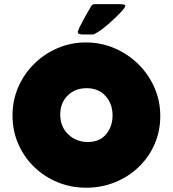

<svg xmlns="http://www.w3.org/2000/svg" viewBox="-20 -879 816 906"><path d="M39.1 -334.5Q39.1 -405.8 66.2 -468Q93.3 -530.3 141.1 -577.6Q189 -625 251.7 -651.9Q314.5 -678.7 385.3 -678.7Q456.5 -678.7 520 -651.6Q583.5 -624.5 632.1 -576.9Q680.7 -529.3 708.5 -466.3Q736.3 -403.3 736.3 -331.5Q736.3 -259.3 709 -197.5Q681.6 -135.7 633.3 -89.8Q585 -43.9 521.7 -18.6Q458.5 6.8 387.2 6.8Q315.4 6.8 252.2 -19Q189 -44.9 141.1 -91.3Q93.3 -137.7 66.2 -199.7Q39.1 -261.7 39.1 -334.5ZM264.2 -338.4Q264.2 -281.7 301.5 -245.4Q338.9 -209 395 -209Q450.2 -209 480.7 -245.6Q511.2 -282.2 511.2 -334.5Q511.2 -389.2 478 -426Q444.8 -462.9 388.7 -462.9Q334 -462.9 299.1 -428Q264.2 -393.1 264.2 -338.4ZM542 -859.4Q546.4 -859.4 558.8 -858.4Q571.3 -857.4 571.3 -851.1Q571.3 -845.7 558.3 -830.6Q545.4 -815.4 525.1 -796.1Q504.9 -776.9 483.2 -758.5Q461.4 -740.2 443.1 -728.3Q424.8 -716.3 416.5 -716.3H369.6Q364.3 -716.3 355.7 -718.3Q347.2 -720.2 347.2 -728Q347.2 -733.4 355.2 -750Q363.3 -766.6 374.5 -787.1Q385.7 -807.6 395.8 -825.2Q405.8 -842.8 409.7 -849.1Q415.5 -859.4 427.2 -859.4Z"/></svg>

Font: Belanosima
Style: Bold
Weight: 700
Designer: The DocRepair Project, Santiago Orozco
Foundry: Google
Version: Version 2.000